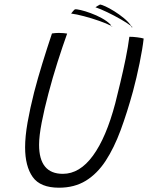

<svg xmlns="http://www.w3.org/2000/svg" viewBox="-20 -832 672 872"><path d="M248 20.5Q163 20.5 128.5 -28.2Q94 -77 94 -163Q94 -212 105.2 -276Q116.5 -340 135 -413Q151.5 -476.5 172.5 -544.5Q193.5 -612.5 216 -680Q223 -681 231.2 -681.8Q239.5 -682.5 247 -682.5Q259 -682.5 269 -681.5Q279 -680.5 285 -679.5Q264 -621 241.2 -549.5Q218.5 -478 200 -407.5Q181.5 -338 169.5 -276.2Q157.5 -214.5 157.5 -174.5Q157.5 -42.5 265.5 -42.5Q342 -42.5 402.2 -125Q462.5 -207.5 503.5 -363Q513.5 -402.5 526.5 -456.8Q539.5 -511 550.8 -566.2Q562 -621.5 567.5 -665Q584 -665 603.5 -662.5Q623 -660 632.5 -657Q627.5 -611.5 614 -545.2Q600.5 -479 584 -417.5Q557.5 -321 527.8 -240.5Q498 -160 459.8 -101.5Q421.5 -43 369.8 -11.2Q318 20.5 248 20.5ZM582 -709Q577.5 -706.5 576.8 -709.8Q576 -713 576 -713.5Q558 -727.5 528.2 -744.5Q498.5 -761.5 467.2 -776.5Q436 -791.5 413.5 -799Q419 -802.5 424.5 -806Q430 -809.5 434.5 -811.5Q441 -811 458.8 -803Q476.5 -795 499 -781Q521.5 -767 542.5 -749.8Q563.5 -732.5 576 -714V-713.5Q579 -711 582 -709ZM491 -711Q486.5 -710.5 484 -715Q464 -725.5 430.5 -737.2Q397 -749 362 -758.2Q327 -767.5 303 -770.5Q306 -774.5 311 -780.5Q316 -786.5 320 -789.5Q327 -791 347 -786.2Q367 -781.5 392.2 -772.2Q417.5 -763 441.8 -749.8Q466 -736.5 481.5 -721Q482 -720.5 482.5 -718.8Q483 -717 484 -715Q487.5 -713 491 -711Z"/></svg>

Font: Grandstander ExtraLight
Style: Italic
Weight: 200
Italic angle: -15°
Designer: Tyler Finck
Foundry: Etcetera Type Co
Version: Version 1.200; ttfautohint (v1.8.3)